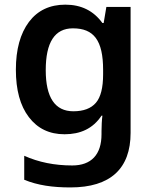

<svg xmlns="http://www.w3.org/2000/svg" viewBox="-20 -572 666 832"><path d="M263.2 -551.8C195.8 -551.8 143.1 -526.9 105.5 -477.1C67.9 -426.8 48.8 -357.9 48.8 -270C48.8 -182.1 67.4 -113.8 105 -64.5C142.6 -15.1 193.8 9.8 259.8 9.8C328.1 9.8 382.8 -14.6 419.9 -70.8H423.8C421.4 -55.2 419.9 -23.9 419.9 -3.9V9.8C419.9 98.1 375.5 145 293 145C216.3 145 147 130.9 85 103V207C143.6 231 207.5 240.2 285.2 240.2C458.5 240.2 545.9 158.7 545.9 3.9V-542H440.9L429.2 -472.2H423.8C385.3 -525.4 332 -551.8 263.2 -551.8ZM295.9 -449.2C386.2 -449.2 426.8 -397.5 426.8 -269V-250C426.8 -191.9 416.5 -150.9 395.5 -126.5C374.5 -102.1 341.8 -89.8 297.9 -89.8C218.3 -89.8 178.2 -149.4 178.2 -268.1C178.2 -388.7 217.3 -449.2 295.9 -449.2Z"/></svg>

Font: Noto Reveo Sans
Style: Regular
Weight: 600
Designer: Monotype Design Team
Foundry: Monotype Imaging Inc.
Version: Version 2.007